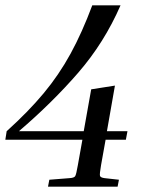

<svg xmlns="http://www.w3.org/2000/svg" viewBox="-20 -700 535 720"><path d="M272 -81 289 -176H0L5 -208Q86 -281 143.5 -350Q201 -419 244.5 -498.5Q288 -578 326 -680H432Q371 -540 273.5 -427.5Q176 -315 51 -208H294L322 -365L411 -379L381 -208H458L452 -176H376L359 -81Q353 -47 355 -40.5Q357 -34 372 -32L426 -26L421 0H160L165 -26L241 -32Q258 -33 262 -39.5Q266 -46 272 -81Z"/></svg>

Font: Inria Serif
Style: Italic
Weight: 400
Italic angle: -10°
Designer: Black Foundry Team
Foundry: Black Foundry
Version: Version 1.000; ttfautohint (v1.8.3)